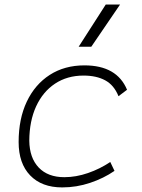

<svg xmlns="http://www.w3.org/2000/svg" viewBox="-20 -815 626 845"><path d="M263.2 -35.2Q314.5 -35.2 367.4 -53.5Q420.4 -71.8 465.3 -102.1L483.9 -63Q436.5 -30.3 376.7 -10.3Q316.9 9.8 253.9 9.8Q163.6 9.8 112.8 -43Q62 -95.7 62 -189.9Q62 -292 97.9 -367.7Q133.8 -443.4 199 -485.4Q264.2 -527.3 351.6 -527.3Q494.6 -527.3 539.1 -419.9L501.5 -391.6Q481.9 -440.4 443.1 -461.4Q404.3 -482.4 347.7 -482.4Q275.9 -482.4 222.2 -446.8Q168.5 -411.1 138.9 -346.7Q109.4 -282.2 108.9 -195.8Q109.9 -120.1 150.4 -77.6Q190.9 -35.2 263.2 -35.2ZM326.2 -609.4 445.3 -794.9H508.3L381.8 -609.4Z"/></svg>

Font: Cascadia Mono ExtraLight
Style: Italic
Weight: 200
Italic angle: -10°
Monospace: yes
Designer: Aaron Bell
Foundry: Saja Typeworks
Version: Version 2404.023; ttfautohint (v1.8.4)